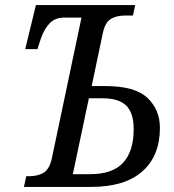

<svg xmlns="http://www.w3.org/2000/svg" viewBox="-20 -734 683 754"><path d="M83 -42H94Q130 -42 152.5 -56.5Q175 -71 184 -114L300 -665H233Q197 -665 175.5 -643Q154 -621 141 -584L127 -541H79L121 -714H511L502 -673H472Q437 -673 415 -659.5Q393 -646 384 -605L340 -396H394Q510 -396 559 -349.5Q608 -303 608 -232Q608 -122 539 -61Q470 0 338 0H74ZM333 -50Q423 -50 464 -95.5Q505 -141 505 -227Q505 -291 475.5 -319.5Q446 -348 384 -348H329L266 -50Z"/></svg>

Font: Noto Serif Narrow
Style: Italic
Weight: 400
Width: 4
Italic angle: -12°
Designer: Monotype Design Team
Foundry: Monotype Imaging Inc.
Version: Version 1.001